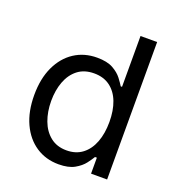

<svg xmlns="http://www.w3.org/2000/svg" viewBox="-134 -836 879 955"><g transform="rotate(20 306.0 -358.5)"><path d="M281.7 11.7Q213.9 11.7 161.6 -22.9Q109.4 -57.6 80.1 -121.1Q50.8 -184.6 50.8 -271.5Q50.8 -357.9 80.3 -421.1Q109.9 -484.4 162.1 -518.6Q214.4 -552.7 282.2 -552.7Q335.4 -552.7 366.7 -535.2Q397.9 -517.6 414.8 -495.4Q431.6 -473.1 440.4 -458.5H447.3V-727.5H535.2V0H450.2V-84.5H440.4Q431.6 -69.3 414.3 -46.6Q397 -23.9 365.5 -6.1Q334 11.7 281.7 11.7ZM294.9 -66.9Q344.7 -66.9 378.9 -93Q413.1 -119.1 430.7 -165.5Q448.2 -211.9 448.2 -272.5Q448.2 -333 430.9 -378.2Q413.6 -423.3 379.4 -448.7Q345.2 -474.1 294.9 -474.1Q243.2 -474.1 208.7 -447.3Q174.3 -420.4 157.2 -374.8Q140.1 -329.1 140.1 -272.5Q140.1 -215.3 157.5 -168.7Q174.8 -122.1 209.5 -94.5Q244.1 -66.9 294.9 -66.9Z"/></g></svg>

Font: Inter Variable LoSnoCo
Style: Regular
Weight: 400
Designer: Rasmus Andersson
Foundry: rsms
Version: Version 4.000;git-a52131595; featfreeze: case,dlig,ss01,ss02